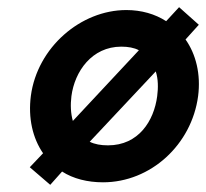

<svg xmlns="http://www.w3.org/2000/svg" viewBox="-20 -500 574 535"><path d="M418 -232C409 -163 366 -95 281 -95C261 -95 244 -98 230 -105L414 -301C421 -280 421 -255 418 -232ZM179 -232C188 -301 236 -370 318 -370C337 -370 354 -367 367 -360L183 -163C177 -184 176 -208 179 -232ZM63 -34 120 15 153 -22C184 -2 224 8 267 8C400 8 514 -97 532 -232C540 -293 526 -349 497 -390L534 -431L479 -480L443 -441C412 -461 374 -472 332 -472C205 -472 84 -368 66 -233C58 -171 71 -115 100 -73Z"/></svg>

Font: Hussar Tani
Style: Kurs
Weight: 700
Foundry: Cannot Into Space Fonts
Version: Version 0.92